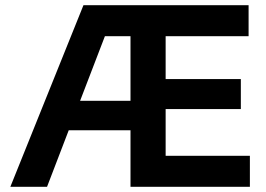

<svg xmlns="http://www.w3.org/2000/svg" viewBox="-20 -723 1028 743"><path d="M20 0H162L246 -219H485V0H947V-120H621V-301H912V-417H621V-583H942V-703H303ZM290 -333 386 -583H485V-333Z"/></svg>

Font: MV Cash SemiBold
Style: Regular
Weight: 600
Designer: Rodrigo Fuenzalida
Foundry: fragTYPE
Version: Version 1.100;Glyphs 3.1.2 (3151)